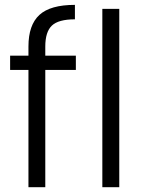

<svg xmlns="http://www.w3.org/2000/svg" viewBox="-20 -777 595 797"><path d="M98.1 0V-486.8H22V-545.9H98.1V-584Q98.1 -673.3 143.6 -715.1Q189 -756.8 291 -756.8V-696.8Q222.7 -696.8 195.3 -670.7Q168 -644.5 168 -584V-545.9H294.9V-486.8H168V0ZM404.8 0V-740.2H475.1V0Z"/></svg>

Font: SVN-Poppins Light
Style: Regular
Weight: 300
Designer: Ninad Kale (Devanagari), Jonny Pinhorn (Latin)
Foundry: Indian Type Foundry
Version: Version 3.002 2017